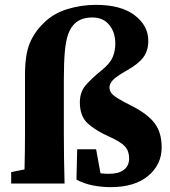

<svg xmlns="http://www.w3.org/2000/svg" viewBox="-20 -756 699 791"><path d="M83 -210V-447Q83 -530 102 -576.5Q121 -623 158 -659Q198 -700 256 -718Q314 -736 375 -736Q479 -736 535 -693Q591 -650 591 -588Q591 -548 571 -520.5Q551 -493 503 -466Q457 -440 444 -425Q431 -410 431 -396Q431 -385 437 -375Q443 -365 463.5 -352Q484 -339 526 -318Q590 -285 618 -247Q646 -209 646 -149Q646 -78 590.5 -31.5Q535 15 436 15Q399 15 363 8Q327 1 295 -16L298 -141H376L394 -42Q402 -41 411 -40.5Q420 -40 429 -40Q469 -40 490.5 -56.5Q512 -73 512 -104Q512 -134 494.5 -153Q477 -172 428 -194Q374 -218 341.5 -247.5Q309 -277 309 -334Q309 -376 332 -403.5Q355 -431 397 -465Q432 -493 443.5 -519Q455 -545 455 -576Q455 -623 430 -653.5Q405 -684 361 -684Q313 -684 287 -658Q270 -641 260.5 -614Q251 -587 247 -542Q243 -497 243 -425V-210Q243 -105 246 0H26V-47L81 -58Q82 -96 82.5 -134Q83 -172 83 -210Z"/></svg>

Font: Source Serif Pro
Style: Bold
Weight: 700
Designer: Frank Grießhammer
Foundry: Adobe Systems Incorporated
Version: Version 3.001;hotconv 1.0.111;makeotfexe 2.5.65597